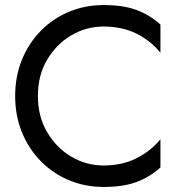

<svg xmlns="http://www.w3.org/2000/svg" viewBox="-20 -730 725 760"><path d="M130 -350Q130 -269 166.5 -207Q203 -145 262 -110Q321 -75 390 -75Q464 -75 521 -104Q578 -133 615 -179V-67Q571 -28 519 -9Q467 10 390 10Q317 10 253.5 -16.5Q190 -43 142 -91.5Q94 -140 67 -206Q40 -272 40 -350Q40 -428 67 -494Q94 -560 142 -608.5Q190 -657 253.5 -683.5Q317 -710 390 -710Q467 -710 519 -691Q571 -672 615 -633V-521Q578 -568 521 -596.5Q464 -625 390 -625Q321 -625 262 -590Q203 -555 166.5 -493.5Q130 -432 130 -350Z"/></svg>

Font: Von Book
Style: Regular
Weight: 400
Version: Version 4.000; ttfautohint (v1.8.4.7-5d5b)